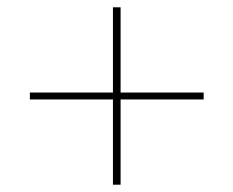

<svg xmlns="http://www.w3.org/2000/svg" viewBox="-20 -569 640 527"><path d="M290 -62V-296H62V-315H290V-549H311V-315H539V-296H311V-62Z"/></svg>

Font: IBM Plex Sans Hebrew Thin
Style: Regular
Weight: 100
Designer: Mike Abbink, Paul van der Laan, Pieter van Rosmalen, Yanek Iontef
Foundry: Bold Monday
Version: Version 1.2